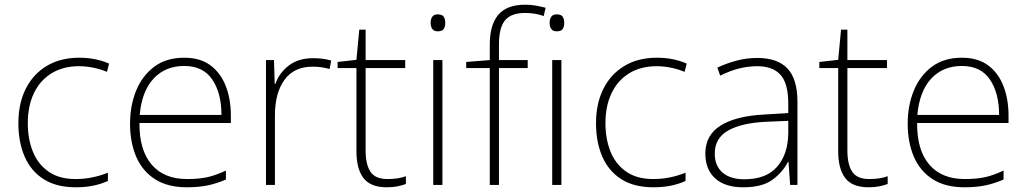

<svg xmlns="http://www.w3.org/2000/svg" viewBox="-20 -851 4360 815"><path d="M302 -56Q220 -56 166 -90Q112 -124 85 -185.5Q58 -247 58 -328Q58 -412 89.5 -474.5Q121 -537 179 -571.5Q237 -606 316 -606Q353 -606 384.5 -599.5Q416 -593 443 -581L434 -546Q405 -558 374.5 -564Q344 -570 316 -570Q248 -570 199 -540Q150 -510 124 -455.5Q98 -401 98 -328Q98 -261 119.5 -207.5Q141 -154 186 -122.5Q231 -91 301 -91Q339 -91 374 -98.5Q409 -106 438 -118V-83Q413 -71 378.5 -63.5Q344 -56 302 -56Z M762 -606Q830 -606 873.5 -573.5Q917 -541 938.5 -485.5Q960 -430 960 -360V-329H572Q571 -214 623.5 -152.5Q676 -91 774 -91Q823 -91 858.5 -98.5Q894 -106 939 -127V-89Q900 -72 861.5 -64Q823 -56 773 -56Q692 -56 638.5 -90Q585 -124 558.5 -185Q532 -246 532 -326Q532 -403 558 -466.5Q584 -530 635 -568Q686 -606 762 -606ZM762 -571Q682 -571 632 -517.5Q582 -464 573 -363H920Q920 -456 881 -513.5Q842 -571 762 -571Z M1309 -604Q1331 -604 1350 -601.5Q1369 -599 1386 -594L1379 -558Q1361 -563 1344.5 -565.5Q1328 -568 1307 -568Q1228 -568 1187.5 -512Q1147 -456 1147 -361V-66H1109V-596H1143L1146 -495H1149Q1165 -541 1205.5 -572.5Q1246 -604 1309 -604Z M1625 -91Q1648 -91 1667.5 -94Q1687 -97 1703 -103V-70Q1687 -64 1667 -60Q1647 -56 1622 -56Q1553 -56 1523 -95Q1493 -134 1493 -209V-562H1413V-588L1493 -597L1505 -725H1532V-596H1700V-562H1532V-212Q1532 -153 1552.5 -122Q1573 -91 1625 -91Z M1838 -790Q1857 -790 1863.5 -780Q1870 -770 1870 -754Q1870 -738 1863.5 -728Q1857 -718 1838 -718Q1822 -718 1815 -728Q1808 -738 1808 -754Q1808 -770 1815 -780Q1822 -790 1838 -790ZM1858 -596V-66H1819V-596Z M2220 -562H2098V-66H2059V-562H1959V-588L2059 -596V-662Q2059 -745 2095 -788Q2131 -831 2209 -831Q2235 -831 2256 -827Q2277 -823 2296 -818L2288 -783Q2251 -796 2209 -796Q2150 -796 2124 -765Q2098 -734 2098 -663V-596H2220Z M2343 -790Q2362 -790 2368.5 -780Q2375 -770 2375 -754Q2375 -738 2368.5 -728Q2362 -718 2343 -718Q2327 -718 2320 -728Q2313 -738 2313 -754Q2313 -770 2320 -780Q2327 -790 2343 -790ZM2363 -596V-66H2324V-596Z M2754 -56Q2672 -56 2618 -90Q2564 -124 2537 -185.5Q2510 -247 2510 -328Q2510 -412 2541.5 -474.5Q2573 -537 2631 -571.5Q2689 -606 2768 -606Q2805 -606 2836.5 -599.5Q2868 -593 2895 -581L2886 -546Q2857 -558 2826.5 -564Q2796 -570 2768 -570Q2700 -570 2651 -540Q2602 -510 2576 -455.5Q2550 -401 2550 -328Q2550 -261 2571.5 -207.5Q2593 -154 2638 -122.5Q2683 -91 2753 -91Q2791 -91 2826 -98.5Q2861 -106 2890 -118V-83Q2865 -71 2830.5 -63.5Q2796 -56 2754 -56Z M3195 -605Q3280 -605 3322.5 -560.5Q3365 -516 3365 -419V-66H3334L3327 -164H3325Q3301 -118 3257.5 -87Q3214 -56 3135 -56Q3057 -56 3015.5 -94Q2974 -132 2974 -199Q2974 -278 3039.5 -318.5Q3105 -359 3226 -365L3326 -371V-411Q3326 -497 3293 -533.5Q3260 -570 3194 -570Q3117 -570 3037 -530L3025 -564Q3063 -582 3106 -593.5Q3149 -605 3195 -605ZM3230 -334Q3128 -329 3071 -297Q3014 -265 3014 -199Q3014 -147 3047 -118.5Q3080 -90 3139 -90Q3233 -90 3279 -143.5Q3325 -197 3326 -285V-338Z M3670 -91Q3693 -91 3712.5 -94Q3732 -97 3748 -103V-70Q3732 -64 3712 -60Q3692 -56 3667 -56Q3598 -56 3568 -95Q3538 -134 3538 -209V-562H3458V-588L3538 -597L3550 -725H3577V-596H3745V-562H3577V-212Q3577 -153 3597.5 -122Q3618 -91 3670 -91Z M4063 -606Q4131 -606 4174.5 -573.5Q4218 -541 4239.5 -485.5Q4261 -430 4261 -360V-329H3873Q3872 -214 3924.5 -152.5Q3977 -91 4075 -91Q4124 -91 4159.5 -98.5Q4195 -106 4240 -127V-89Q4201 -72 4162.5 -64Q4124 -56 4074 -56Q3993 -56 3939.5 -90Q3886 -124 3859.5 -185Q3833 -246 3833 -326Q3833 -403 3859 -466.5Q3885 -530 3936 -568Q3987 -606 4063 -606ZM4063 -571Q3983 -571 3933 -517.5Q3883 -464 3874 -363H4221Q4221 -456 4182 -513.5Q4143 -571 4063 -571Z"/></svg>

Font: Noto Sans Malayalam UI ExtraLight
Style: Regular
Weight: 200
Designer: Jelle Bosma - Monotype Design Team
Foundry: Monotype Imaging Inc.
Version: Version 2.104; ttfautohint (v1.8.4.7-5d5b)